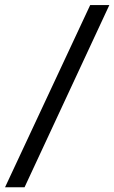

<svg xmlns="http://www.w3.org/2000/svg" viewBox="-77 -745 460 774"><path d="M363.8 -724.6 22 9.8H-56.6L286.6 -724.6Z"/></svg>

Font: Arimo
Style: Italic
Weight: 400
Italic angle: -12°
Designer: Steve Matteson
Foundry: Monotype Imaging Inc.
Version: Version 1.33